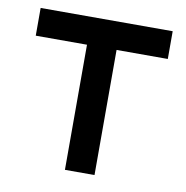

<svg xmlns="http://www.w3.org/2000/svg" viewBox="-66 -604 648 668"><g transform="rotate(10 258.0 -270.0)"><path d="M310.5 0V-442H491.5V-540H25V-442H206V0Z"/></g></svg>

Font: Vela Sans SemBd
Style: Regular
Weight: 600
Designer: Principal design: Mikhail Sharanda - project Manrope.
Design modification: Ravid Balaliev
Foundry: Mikhail Sharanda
Version: Version 1.001